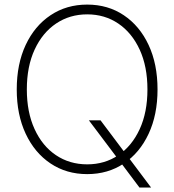

<svg xmlns="http://www.w3.org/2000/svg" viewBox="-20 -757 767 845"><path d="M371.1 -227.5H422.4L527.3 -87.9L537.6 -74.7L645 68.4H593.8L506.3 -48.3L496.1 -61.5ZM363.8 9.3Q272.5 9.3 202.4 -37.6Q132.3 -84.5 93 -168.5Q53.7 -252.4 53.7 -363.3Q53.7 -475.1 93 -559.1Q132.3 -643.1 202.4 -689.9Q272.5 -736.8 363.8 -736.8Q455.1 -736.8 524.9 -689.9Q594.7 -643.1 634 -559.1Q673.3 -475.1 673.3 -363.3Q673.3 -252 634 -168Q594.7 -84 524.9 -37.4Q455.1 9.3 363.8 9.3ZM363.8 -33.7Q440.9 -33.7 500.7 -74Q560.5 -114.3 594.7 -188.5Q628.9 -262.7 628.9 -363.3Q628.9 -464.4 594.7 -538.6Q560.5 -612.8 500.7 -653.3Q440.9 -693.8 363.8 -693.8Q287.1 -693.8 227.1 -653.6Q167 -613.3 132.6 -539.1Q98.1 -464.8 98.1 -363.3Q98.1 -263.2 132.1 -189Q166 -114.7 226.1 -74.2Q286.1 -33.7 363.8 -33.7Z"/></svg>

Font: Inter 24pt ExtraLight
Style: Regular
Weight: 250
Designer: Rasmus Andersson
Foundry: rsms
Version: Version 4.001;git-66647c0bb